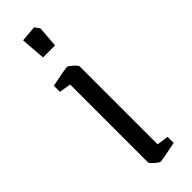

<svg xmlns="http://www.w3.org/2000/svg" viewBox="-222 -645 667 667"><g transform="rotate(-45 111.0 -311.5)"><path d="M76 -20V-403L33 -410V-440Q102 -454 111 -454Q116 -454 130 -441.5Q144 -429 144 -424V-41L187 -35V-5Q118 9 109 9Q104 9 90 -3.5Q76 -16 76 -20ZM69 -627 128 -632 141 -614 135 -536H76Z"/></g></svg>

Font: Grenze Light
Style: Regular
Weight: 300
Designer: Renata Polastri
Foundry: Omnibus-Type
Version: Version 1.002; ttfautohint (v1.8)